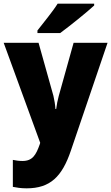

<svg xmlns="http://www.w3.org/2000/svg" viewBox="-20 -786 606 1046"><path d="M493 -756V-766H294C266 -721 217 -663 184 -620V-606H308C361 -645 453 -719 493 -756ZM0 -553 199 -8 197 -1C176 59 157 91 102 91C83 91 64 88 50 85V232C70 236 94 240 125 240C254 240 318 176 366 35L566 -553H381L300 -263C294 -240 289 -217 286 -192H282C281 -214 276 -243 271 -264L190 -553Z"/></svg>

Font: Noto Sans Gujarati UI SemiCondensed Black
Style: Regular
Weight: 900
Width: 4
Designer: Jelle Bosma - Monotype Design Team, Universal Thirst
Foundry: Monotype Imaging Inc.
Version: Version 2.106